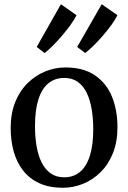

<svg xmlns="http://www.w3.org/2000/svg" viewBox="-20 -877 606 908"><path d="M30.5 -271.5Q30.5 -341 52 -394.2Q73.5 -447.5 110.8 -484Q148 -520.5 194 -539.2Q240 -558 289.5 -558Q375 -558 429.5 -520.5Q484 -483 509.8 -419.2Q535.5 -355.5 535.5 -275.5Q535.5 -206 514 -152.5Q492.5 -99 455.5 -62.5Q418.5 -26 372.2 -7.5Q326 11 277 11Q213 11 166.2 -10.5Q119.5 -32 89.5 -70.2Q59.5 -108.5 45 -160Q30.5 -211.5 30.5 -271.5ZM284 -38.5Q327.5 -38.5 358 -63.8Q388.5 -89 404.8 -139.8Q421 -190.5 421 -266.5Q421 -317 413.5 -361Q406 -405 390 -438Q374 -471 347.8 -489.8Q321.5 -508.5 284 -508.5Q240 -508.5 209 -483.2Q178 -458 161.8 -407.5Q145.5 -357 145.5 -280Q145.5 -229.5 153 -185.5Q160.5 -141.5 177 -108.5Q193.5 -75.5 219.8 -57Q246 -38.5 284 -38.5ZM382 -626.5 345 -655 461 -857 535 -805.5Q526.5 -786 507.8 -760.2Q489 -734.5 466.2 -708Q443.5 -681.5 421.2 -660Q399 -638.5 383 -626.5ZM190.5 -626.5 153.5 -655 268 -857 342 -805Q332.5 -785.5 314 -759.8Q295.5 -734 273 -707.8Q250.5 -681.5 228.8 -660Q207 -638.5 191.5 -626.5Z"/></svg>

Font: Merriweather 48pt
Style: Regular
Weight: 400
Version: Version 2.100